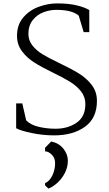

<svg xmlns="http://www.w3.org/2000/svg" viewBox="-20 -785 640 1129"><path d="M75 0ZM75 -31V-177H111L134 -77Q161 -50 208.5 -39Q256 -28 307 -28Q379 -28 430.5 -63.5Q482 -99 482 -173Q482 -215 456.5 -247.5Q431 -280 392 -304Q353 -328 291 -358Q225 -390 181.5 -417.5Q138 -445 109 -484Q80 -523 80 -575Q80 -639 116.5 -682Q153 -725 207.5 -745Q262 -765 317 -765Q384 -765 431 -753.5Q478 -742 505 -726V-596H472L443 -693Q404 -727 311 -727Q272 -727 234.5 -712.5Q197 -698 172 -666Q147 -634 147 -586Q147 -547 171 -517Q195 -487 231.5 -465Q268 -443 327 -415Q398 -381 443 -353.5Q488 -326 519 -286Q550 -246 550 -192Q550 -90 479.5 -39.5Q409 11 298 11Q231 11 165 -3Q99 -17 75 -31ZM379 160Q379 198 361.5 232Q344 266 317.5 290Q291 314 265 324L245 305V292Q272 280 288 246.5Q304 213 304 174Q304 144 284.5 124.5Q265 105 245 105V84L281 47Q326 56 352.5 89Q379 122 379 160Z"/></svg>

Font: Martel UltraLight
Style: Regular
Weight: 250
Designer: Dan Reynolds
Foundry: Dan Reynolds
Version: Version 1.001; ttfautohint (v1.1) -l 5 -r 5 -G 72 -x 0 -D la